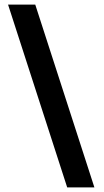

<svg xmlns="http://www.w3.org/2000/svg" viewBox="-20 -770 455 840"><path d="M134.2 -750 393 50H274L15.2 -750Z"/></svg>

Font: Haskoy
Style: Regular
Weight: 400
Designer: Ertekin Erdin
Foundry: Ertekin Erdin
Version: Version 1.500